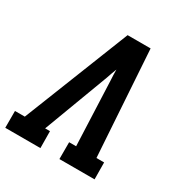

<svg xmlns="http://www.w3.org/2000/svg" viewBox="-184 -867 954 998"><g transform="rotate(30 293.0 -367.5)"><path d="M-14 0V-101H45L296 -735H434L475 -101H521L522 0H311V-101H353L337 -490Q336 -505 335.5 -520.5Q335 -536 335 -551Q329 -536 323.5 -520.5Q318 -505 313 -490L167 -101H196L197 0Z"/></g></svg>

Font: Iosevka Etoile
Style: Bold Italic
Weight: 700
Italic angle: -9°
Designer: Belleve Invis
Foundry: Belleve Invis
Version: Version 28.1.0; ttfautohint (v1.8.4)